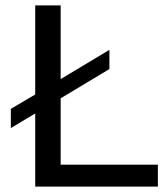

<svg xmlns="http://www.w3.org/2000/svg" viewBox="-20 -689 613 709"><path d="M110 0V-270L20 -216V-287L110 -340V-669H204V-397L384 -505V-434L204 -326V-81H563V0Z"/></svg>

Font: Atkinson Hyperlegible Pro
Style: Regular
Weight: 400
Designer: Elliott Scott, Megan Eiswerth, Linus Boman, Theodore Petrosky, Jacob Perez
Foundry: Braille Institute
Version: Version 1.5.1